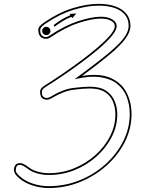

<svg xmlns="http://www.w3.org/2000/svg" viewBox="-20 -948 728 970"><path d="M226 2Q185 2 145.2 -10.8Q105.5 -23.5 79 -46Q59 -62 53.8 -75.2Q48.5 -88.5 51 -98.2Q53.5 -108 57.5 -114Q64 -122.5 79.5 -124Q95 -125.5 125.5 -102.5Q143 -88.5 170.5 -80.8Q198 -73 227 -73Q294 -73 354.5 -97.8Q415 -122.5 462 -164.5Q509 -206.5 536 -259.8Q563 -313 563 -370Q563 -404 551 -434Q539 -464 510.8 -482.5Q482.5 -501 433.5 -501Q400 -501 350.5 -494.5Q301 -488 243.5 -453.5Q225 -441.5 208.8 -445Q192.5 -448.5 186.5 -461Q182.5 -471 182.5 -486Q182.5 -501 204.5 -515Q245 -540.5 292.8 -573Q340.5 -605.5 387.8 -640.5Q435 -675.5 474 -709Q513 -742.5 536.5 -770.2Q560 -798 560 -815.5Q560 -832.5 541 -843.2Q522 -854 489 -854Q443.5 -854 376.8 -832Q310 -810 235.5 -759.5Q219.5 -749 203 -752.8Q186.5 -756.5 180 -769Q173.5 -780 173.5 -797.8Q173.5 -815.5 204.5 -835.5Q277.5 -885.5 348.5 -907Q419.5 -928.5 477.5 -928.5Q528 -928.5 564 -915.2Q600 -902 619.5 -877.2Q639 -852.5 639 -818Q639 -786.5 613.2 -751.8Q587.5 -717 533.5 -672Q479.5 -627 395 -564.5Q485.5 -578.5 540.2 -553.5Q595 -528.5 619.8 -479.5Q644.5 -430.5 644.5 -372Q644.5 -298.5 610.8 -231.2Q577 -164 518.2 -111.5Q459.5 -59 384.2 -28.5Q309 2 226 2ZM226 -7.5Q308 -7.5 381.8 -37Q455.5 -66.5 512.5 -117.8Q569.5 -169 602.5 -234.5Q635.5 -300 635.5 -372Q635.5 -418 620.5 -457.5Q605.5 -497 572.5 -523.8Q539.5 -550.5 486.2 -558.2Q433 -566 356.5 -547.5Q428.5 -600.5 480.5 -640.8Q532.5 -681 565.5 -712Q598.5 -743 614.2 -768.8Q630 -794.5 630 -818Q630 -850 612.2 -872.5Q594.5 -895 560.5 -907.2Q526.5 -919.5 477.5 -919.5Q420 -919.5 350.8 -898.2Q281.5 -877 209.5 -828.5Q183.5 -811 183 -797.5Q182.5 -784 187.5 -774Q193 -764.5 205.2 -761.5Q217.5 -758.5 230 -767.5Q306 -818.5 374.5 -841Q443 -863.5 489 -863.5Q524.5 -863.5 547 -850.2Q569.5 -837 569.5 -815.5Q569.5 -796.5 545.5 -767.2Q521.5 -738 481.8 -703.8Q442 -669.5 394 -634Q346 -598.5 297.8 -565.8Q249.5 -533 209 -508Q192 -496.5 191.5 -485.2Q191 -474 194.5 -465Q199 -456 211 -453.5Q223 -451 238.5 -461Q298 -497 349 -503.5Q400 -510 433.5 -510Q485.5 -510 515.8 -489.8Q546 -469.5 559.2 -437.5Q572.5 -405.5 572.5 -370Q572.5 -311 544.5 -256.2Q516.5 -201.5 468.2 -158Q420 -114.5 357.8 -89.2Q295.5 -64 227 -64Q197 -64 167.8 -72.2Q138.5 -80.5 120 -95.5Q93 -115.5 81.2 -115.2Q69.5 -115 65 -108.5Q59.5 -100.5 59.5 -87Q59.5 -73.5 85 -53Q110.5 -31.5 148.2 -19.5Q186 -7.5 226 -7.5ZM214 -771Q205.5 -771 199.2 -777Q193 -783 193 -792Q193 -800.5 199.2 -806.5Q205.5 -812.5 214 -812.5Q222.5 -812.5 228.8 -806.5Q235 -800.5 235 -792Q235 -783 228.8 -777Q222.5 -771 214 -771ZM366 -880 345 -856.5 340.5 -863Q319 -854.5 297.8 -841.8Q276.5 -829 256 -813L251 -821Q271.5 -837.5 292.8 -850Q314 -862.5 336 -871.5L332 -877.5Z"/></svg>

Font: Edu AU VIC WA NT Arrows
Style: Regular
Weight: 400
Designer: Tina and Corey Anderson, Eben Sorkin, Mirko Velimirovic
Foundry: Google for Education
Version: Version 1.001